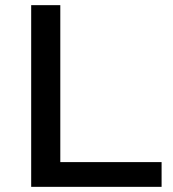

<svg xmlns="http://www.w3.org/2000/svg" viewBox="-20 -725 672 745"><path d="M101 0V-705H214V-96H607V0Z"/></svg>

Font: Nunito Sans 10pt SemiExpanded SemiBold
Style: Regular
Weight: 600
Width: 6
Designer: Vernon Adams
Foundry: Vernon Adams
Version: Version 3.101;gftools[0.9.27]